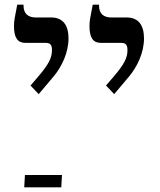

<svg xmlns="http://www.w3.org/2000/svg" viewBox="-20 -667 688 824"><path d="M470 -263 535 -340C569 -381 598 -441 598 -502C598 -559 574 -592 524 -592H458C425 -592 405 -608 405 -643V-647H378C367 -591 364 -577 364 -555C364 -503 381 -483 413 -483H501C522 -483 527 -471 527 -452C527 -419 514 -392 466 -336L435 -300ZM146 -263 211 -340C245 -381 274 -441 274 -502C274 -559 250 -592 200 -592H134C101 -592 81 -608 81 -643V-647H54C43 -591 40 -577 40 -555C40 -503 57 -483 89 -483H177C198 -483 203 -471 203 -452C203 -419 190 -392 142 -336L111 -300ZM84 137H243L246 84H87Z"/></svg>

Font: Noto Serif Hebrew
Style: Regular
Weight: 400
Designer: Monotype Design Team
Foundry: Monotype Imaging Inc.
Version: Version 1.901